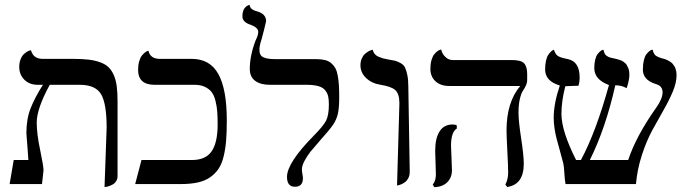

<svg xmlns="http://www.w3.org/2000/svg" viewBox="-20 -766 2867 799"><path d="M415 12.2 423.8 -233.9Q423.8 -335.4 400.4 -374.3Q377 -413.1 312 -413.1H187Q132.8 -313.5 132.8 -255.9Q132.8 -209.5 147 -142.1Q161.1 -74.7 161.1 -58.1L154.8 0H20L37.1 -100.1H98.1Q97.2 -114.7 95.2 -141.1Q93.3 -167.5 91.6 -187.7Q89.8 -208 89.8 -211.9Q89.8 -271 107.7 -316.2Q125.5 -361.3 158.7 -413.1H137.2Q102.5 -413.1 81.3 -434.3Q60.1 -455.6 60.1 -486.8Q60.1 -504.4 65.2 -518.1Q70.3 -531.7 77.4 -538.8Q84.5 -545.9 91.6 -550.3Q98.6 -554.7 103.5 -555.7L108.9 -557.1Q118.2 -521 158.2 -521H284.2Q321.8 -521 348.6 -517.8Q375.5 -514.6 397 -506.8Q418.5 -499 431.6 -486.3Q444.8 -473.6 453.6 -453.4Q462.4 -433.1 465.8 -407Q469.2 -380.9 469.2 -344.2V-33.2Q469.2 -21.5 463.6 -12.5Q458 -3.4 450.2 1Q442.4 5.4 434.3 8.3Q426.3 11.2 420.9 11.7Z M885.7 -248Q885.7 -279.8 884 -301.8Q882.3 -323.7 876.7 -346.4Q871.1 -369.1 860.8 -382.6Q850.6 -396 832.8 -404.5Q814.9 -413.1 789.6 -413.1H623.5Q554.7 -413.1 554.7 -475.1Q554.7 -495.1 559.1 -510.5Q563.5 -525.9 569.8 -533.9Q576.2 -542 582.5 -547.1Q588.9 -552.2 593.3 -553.7L597.7 -555.2Q605 -521 645.5 -521H777.8Q854 -521 888.9 -457.5Q923.8 -394 923.8 -265.1Q923.8 -216.8 921.1 -182.4Q918.5 -147.9 910.9 -116.2Q903.3 -84.5 889.9 -64.2Q876.5 -43.9 855.2 -28.8Q834 -13.7 803.5 -6.8Q772.9 0 731.4 0H542.5L568.8 -100.1H778.8Q835.9 -100.1 860.8 -136.5Q885.7 -172.9 885.7 -248Z M1059.6 -558.1Q1059.6 -535.2 1075.9 -527.6Q1092.3 -520 1124.5 -520H1294.4Q1316.4 -520 1332.3 -516.1Q1348.1 -512.2 1358.9 -502.7Q1369.6 -493.2 1376 -481.4Q1382.3 -469.7 1385.7 -450.2Q1389.2 -430.7 1390.4 -410.9Q1391.6 -391.1 1391.6 -360.8Q1391.6 -315.4 1385.7 -291.3Q1379.9 -267.1 1365.7 -246.3Q1351.6 -225.6 1312.5 -182.1Q1283.2 -148.4 1271.7 -134.3Q1260.3 -120.1 1248.3 -98.6Q1236.3 -77.1 1236.3 -61Q1236.3 -52.7 1238.5 -41.5Q1240.7 -30.3 1240.7 -24.9Q1240.7 11.2 1207.5 11.2Q1174.3 11.2 1174.3 -29.8Q1174.3 -88.4 1285.6 -201.2Q1325.2 -241.2 1336.9 -263.9Q1348.6 -286.6 1348.6 -332Q1348.6 -352.5 1345.5 -365.7Q1342.3 -378.9 1333 -390.6Q1323.7 -402.3 1304.4 -407.7Q1285.2 -413.1 1255.4 -413.1H1102.5Q1064 -413.1 1041.7 -429.7Q1019.5 -446.3 1019.5 -479Q1019.5 -534.2 1043.5 -597.2Q1054.7 -619.6 1054.7 -632.8Q1054.7 -651.4 1022.5 -663.1Q988.8 -673.8 988.8 -698.2Q988.8 -710.9 991.9 -720.2Q995.1 -729.5 999.5 -734.1Q1003.9 -738.8 1008.1 -741.5Q1012.2 -744.1 1015.6 -745.1L1018.6 -746.1Q1020.5 -726.1 1048.3 -719.2Q1087.4 -708.5 1087.4 -678.2Q1087.4 -675.8 1078.9 -642.1Q1070.3 -608.4 1068.4 -602.1Q1059.6 -576.7 1059.6 -558.1Z M1632.3 5.9 1642.1 -335.9Q1642.1 -376.5 1624.5 -391.6Q1607.4 -406.2 1564 -413.1Q1526.9 -418.9 1503.4 -441.4Q1480 -463.9 1480 -494.1Q1480 -509.8 1485.4 -522.2Q1490.7 -534.7 1498.3 -541.3Q1505.9 -547.9 1513.2 -552.2Q1520.5 -556.6 1525.9 -557.6L1531.2 -559.1Q1533.2 -548.8 1539.6 -541.3Q1545.9 -533.7 1556.9 -529.3Q1567.9 -524.9 1574.7 -522.9Q1581.5 -521 1593.3 -519Q1613.8 -515.6 1623.8 -513.2Q1633.8 -510.7 1646.7 -503.7Q1659.7 -496.6 1665.3 -485.4Q1670.9 -474.1 1675 -454.3Q1679.2 -434.6 1679.2 -405.8L1685.1 -50.8Q1685.1 -36.6 1679.7 -25.6Q1674.3 -14.6 1666.5 -8.8Q1658.7 -2.9 1650.9 0.5Q1643.1 3.9 1637.7 4.9Z M1856.9 -159.2Q1856.9 -149.4 1858.9 -108.4Q1860.8 -67.4 1860.8 -58.1Q1860.8 -27.8 1842 -8.3Q1823.2 11.2 1787.6 13.2L1780.8 2Q1793.9 -12.7 1793.9 -41Q1793.9 -49.8 1792.5 -89.1Q1791 -128.4 1791 -138.2Q1791 -190.4 1809.3 -219.2Q1827.6 -248 1863.8 -248Q1874.5 -248 1880.9 -244.1V-231Q1856.9 -216.3 1856.9 -159.2ZM2137.7 -295.9Q2137.7 -262.7 2148.7 -190.4Q2159.7 -118.2 2159.7 -85Q2159.7 2 2090.8 12.2L2083 2Q2094.7 -19.5 2094.7 -48.8Q2094.7 -69.8 2091.3 -136Q2087.9 -202.1 2087.9 -223.1Q2087.9 -340.8 2145 -408.2H1849.6Q1813 -408.2 1792 -428Q1771 -447.8 1771 -479Q1771 -500 1775.6 -515.9Q1780.3 -531.7 1786.9 -539.8Q1793.5 -547.9 1800 -552.7Q1806.6 -557.6 1811 -558.6L1815.9 -560.1Q1819.8 -542 1833.3 -529.1Q1846.7 -516.1 1864.7 -516.1H2110.8Q2148.4 -516.1 2161.1 -502.4Q2173.8 -488.8 2173.8 -458V-434.1Q2173.8 -421.4 2168.2 -409.4Q2162.6 -397.5 2155.8 -387.7Q2148.9 -377.9 2143.3 -354Q2137.7 -330.1 2137.7 -295.9Z M2795.4 -452.1Q2795.4 -421.9 2779.8 -384.8Q2764.2 -347.7 2741.2 -307.6L2694.3 -223.6Q2670.4 -179.7 2651.1 -120.4Q2631.8 -61 2626.5 0H2333.5Q2330.1 -17.1 2328.6 -45.4Q2327.1 -73.7 2324.2 -85.9L2309.6 -140.1L2295.9 -190.4Q2291.5 -207 2287.8 -230.7Q2284.2 -254.4 2284.2 -275.9Q2284.2 -335 2309.6 -410.2Q2248.5 -428.2 2248.5 -477.1Q2248.5 -497.6 2252.2 -513.7Q2255.9 -529.8 2261.5 -537.8Q2267.1 -545.9 2272.5 -551Q2277.8 -556.2 2281.7 -557.6L2285.2 -559.1Q2290.5 -541 2301.3 -533.4Q2312 -525.9 2343.3 -520Q2392.1 -509.8 2392.1 -443.8Q2392.1 -423.8 2387.2 -409.2Q2372.6 -409.2 2356.2 -408.2Q2339.8 -407.2 2332.5 -407.2Q2316.4 -344.7 2316.4 -292Q2316.4 -220.7 2377.4 -100.1H2397.5Q2460 -216.3 2514.2 -412.1Q2453.1 -434.6 2453.1 -482.9Q2453.1 -502.9 2457 -518.1Q2460.9 -533.2 2466.6 -540.5Q2472.2 -547.9 2477.8 -552.5Q2483.4 -557.1 2487.3 -558.1L2491.2 -559.1Q2493.2 -549.8 2496.3 -543.2Q2499.5 -536.6 2505.6 -533Q2511.7 -529.3 2514.2 -528.1Q2516.6 -526.9 2525.6 -524.9Q2534.7 -522.9 2535.2 -522.9Q2535.6 -522.9 2543.7 -521Q2551.8 -519 2553.5 -518.3Q2555.2 -517.6 2562.5 -515.1Q2569.8 -512.7 2572.3 -510.5Q2574.7 -508.3 2580.3 -504.4Q2585.9 -500.5 2588.1 -495.6Q2590.3 -490.7 2593.5 -484.6Q2596.7 -478.5 2597.9 -470.2Q2599.1 -461.9 2599.1 -452.1Q2599.1 -442.4 2595.2 -425Q2591.3 -407.7 2587.4 -398.9Q2567.9 -411.1 2540.5 -411.1Q2500.5 -232.4 2434.6 -100.1H2594.2Q2627 -199.7 2711.4 -318.8Q2737.3 -355.5 2737.3 -381.8Q2737.3 -387.2 2736.1 -391.6Q2734.9 -396 2733.4 -399.2Q2731.9 -402.3 2729 -405.3Q2726.1 -408.2 2724.1 -409.7Q2722.2 -411.1 2718.5 -412.8Q2714.8 -414.6 2713.1 -415Q2711.4 -415.5 2708 -416.7Q2704.6 -418 2704.1 -418Q2655.3 -435.1 2655.3 -476.1Q2655.3 -498.5 2659.4 -515.4Q2663.6 -532.2 2669.7 -540Q2675.8 -547.9 2681.9 -552.7Q2688 -557.6 2691.9 -558.6L2696.3 -559.1Q2697.3 -552.2 2699.7 -547.1Q2702.1 -542 2704.6 -538.8Q2707 -535.6 2711.9 -532.7Q2716.8 -529.8 2719.2 -528.8L2728 -525.4Q2734.4 -523.4 2736.3 -522.9Q2736.8 -522.9 2741.7 -521.5L2748.5 -519.5Q2750.5 -518.6 2755.6 -516.4Q2760.7 -514.2 2763.7 -512.5Q2766.6 -510.7 2771.5 -507.3Q2776.4 -503.9 2779.1 -500.5Q2781.7 -497.1 2785.4 -491.9Q2789.1 -486.8 2791 -481Q2793 -475.1 2794.2 -467.8Q2795.4 -460.4 2795.4 -452.1Z"/></svg>

Font: Linux Libertine G
Style: Regular
Weight: 400
Designer: Philipp H. Poll
Foundry: Philipp H. Poll
Version: Version 4.7.5